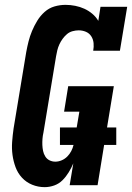

<svg xmlns="http://www.w3.org/2000/svg" viewBox="-20 -763 544 791"><path d="M164 8Q137 8 112.5 -2Q88 -12 70.5 -31Q53 -50 44 -74.5Q35 -99 31.5 -125Q28 -151 30 -178.5Q32 -206 36 -234L88 -548Q92 -570 97.5 -592Q103 -614 112 -635.5Q121 -657 133.5 -677.5Q146 -698 164 -714Q182 -730 204.5 -736.5Q227 -743 250 -743Q270 -743 290 -739Q310 -735 327.5 -727Q345 -719 360 -706.5Q375 -694 385 -677L394 -735H504L474 -554H364Q367 -570 365.5 -585.5Q364 -601 356 -613.5Q348 -626 334 -632Q320 -638 304 -638Q292 -638 279 -634.5Q266 -631 256 -622.5Q246 -614 238 -603Q230 -592 224.5 -580Q219 -568 216 -555.5Q213 -543 211 -531L159 -217Q156 -204 155 -191Q154 -178 154.5 -165.5Q155 -153 157.5 -141Q160 -129 166.5 -118.5Q173 -108 184 -102.5Q195 -97 208 -97Q221 -97 234 -102.5Q247 -108 257 -118Q267 -128 273.5 -140.5Q280 -153 283 -166H227V-238H296L307 -303H244L261 -408H449L421 -238H459V-166H409L382 0H267L282 -90Q274 -71 263 -53Q252 -35 237.5 -20.5Q223 -6 203.5 1Q184 8 164 8Z"/></svg>

Font: Iosevka Slab Extrabold Oblique
Style: Regular
Weight: 800
Italic angle: -9°
Monospace: yes
Designer: Belleve Invis
Foundry: Belleve Invis
Version: Version 11.1.1; ttfautohint (v1.8.3)